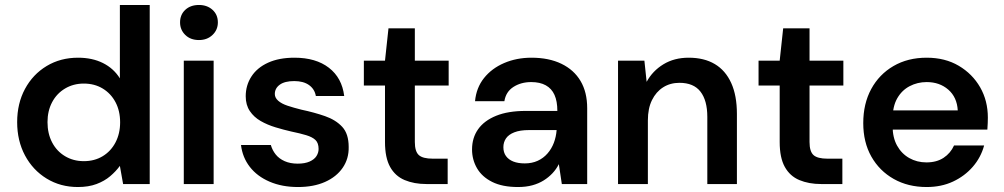

<svg xmlns="http://www.w3.org/2000/svg" viewBox="-20 -740 4035 772"><path d="M293 12Q223 12 167.5 -22Q112 -56 80.5 -115Q49 -174 49 -249Q49 -324 80.5 -382.5Q112 -441 167.5 -474.5Q223 -508 294 -508Q351 -508 394 -486.5Q437 -465 462 -425V-720H582V0H475L462 -73Q446 -51 423 -31.5Q400 -12 368 0Q336 12 293 12ZM317 -92Q360 -92 393 -112Q426 -132 444.5 -167.5Q463 -203 463 -248Q463 -294 444.5 -329Q426 -364 393 -384Q360 -404 317 -404Q275 -404 241.5 -384Q208 -364 189.5 -329Q171 -294 171 -249Q171 -203 189.5 -167.5Q208 -132 241.5 -112Q275 -92 317 -92Z M719 0V-496H839V0ZM780 -579Q746 -579 725 -599.5Q704 -620 704 -650Q704 -681 725 -700.5Q746 -720 780 -720Q813 -720 834.5 -700.5Q856 -681 856 -650Q856 -620 834.5 -599.5Q813 -579 780 -579Z M1178 12Q1114 12 1064 -9.5Q1014 -31 984.5 -69Q955 -107 949 -157H1069Q1075 -136 1088.5 -119Q1102 -102 1124.5 -92Q1147 -82 1177 -82Q1206 -82 1225 -90.5Q1244 -99 1252.5 -112.5Q1261 -126 1261 -141Q1261 -165 1248.5 -177Q1236 -189 1211 -196.5Q1186 -204 1152 -211Q1121 -218 1088 -228Q1055 -238 1028 -253.5Q1001 -269 984.5 -293.5Q968 -318 968 -353Q968 -397 991 -432.5Q1014 -468 1058 -488Q1102 -508 1164 -508Q1250 -508 1302.5 -467.5Q1355 -427 1364 -354H1250Q1245 -382 1222.5 -398Q1200 -414 1163 -414Q1125 -414 1105 -399.5Q1085 -385 1085 -362Q1085 -347 1098.5 -335Q1112 -323 1136 -315Q1160 -307 1192 -299Q1244 -288 1287 -273Q1330 -258 1356 -230Q1382 -202 1382 -149Q1383 -102 1358 -65.5Q1333 -29 1287 -8.5Q1241 12 1178 12Z M1695 0Q1645 0 1607 -16Q1569 -32 1548.5 -69Q1528 -106 1528 -169V-396H1443V-496H1528L1542 -626H1648V-496H1784V-396H1648V-169Q1648 -131 1664 -116.5Q1680 -102 1720 -102H1780V0Z M2063 12Q2000 12 1959 -8.5Q1918 -29 1898 -63.5Q1878 -98 1878 -139Q1878 -186 1902.5 -220.5Q1927 -255 1975 -274.5Q2023 -294 2094 -294H2221Q2221 -333 2209.5 -358.5Q2198 -384 2174.5 -397Q2151 -410 2116 -410Q2075 -410 2044.5 -390.5Q2014 -371 2008 -333H1890Q1895 -387 1926 -426Q1957 -465 2007 -486.5Q2057 -508 2117 -508Q2187 -508 2237.5 -483.5Q2288 -459 2314.5 -414Q2341 -369 2341 -305V0H2239L2227 -80Q2217 -60 2201.5 -43.5Q2186 -27 2166 -14.5Q2146 -2 2120.5 5Q2095 12 2063 12ZM2090 -83Q2119 -83 2142 -93.5Q2165 -104 2181.5 -123Q2198 -142 2207 -166Q2216 -190 2218 -216V-217H2107Q2071 -217 2048 -208Q2025 -199 2014.5 -183.5Q2004 -168 2004 -148Q2004 -127 2014.5 -112.5Q2025 -98 2044 -90.5Q2063 -83 2090 -83Z M2465 0V-496H2571L2580 -411Q2604 -455 2647.5 -481.5Q2691 -508 2749 -508Q2811 -508 2854 -482.5Q2897 -457 2920 -406.5Q2943 -356 2943 -282V0H2824V-270Q2824 -336 2796.5 -371.5Q2769 -407 2712 -407Q2675 -407 2646.5 -389Q2618 -371 2601.5 -337.5Q2585 -304 2585 -256V0Z M3282 0Q3232 0 3194 -16Q3156 -32 3135.5 -69Q3115 -106 3115 -169V-396H3030V-496H3115L3129 -626H3235V-496H3371V-396H3235V-169Q3235 -131 3251 -116.5Q3267 -102 3307 -102H3367V0Z M3706 12Q3631 12 3573.5 -20.5Q3516 -53 3483.5 -110.5Q3451 -168 3451 -245Q3451 -323 3483 -382Q3515 -441 3572.5 -474.5Q3630 -508 3706 -508Q3780 -508 3835 -475.5Q3890 -443 3921 -389Q3952 -335 3952 -267Q3952 -257 3951.5 -245Q3951 -233 3950 -219H3537V-296H3831Q3828 -349 3793 -379.5Q3758 -410 3706 -410Q3669 -410 3637.5 -393.5Q3606 -377 3587.5 -344.5Q3569 -312 3569 -262V-233Q3569 -187 3587 -154.5Q3605 -122 3636 -104.5Q3667 -87 3705 -87Q3746 -87 3774 -105.5Q3802 -124 3816 -155H3937Q3924 -107 3891.5 -69.5Q3859 -32 3812 -10Q3765 12 3706 12Z"/></svg>

Font: DM Sans 24pt SemiBold
Style: Regular
Weight: 600
Designer: Colophon Foundry, Jonny Pinhorn
Foundry: Colophon Foundry
Version: Version 4.004;gftools[0.9.30]